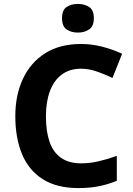

<svg xmlns="http://www.w3.org/2000/svg" viewBox="-20 -948 677 978"><path d="M393 -598Q335 -598 295 -568.5Q255 -539 234.5 -484.5Q214 -430 214 -355Q214 -279 232.5 -225.5Q251 -172 291 -144Q331 -116 393 -116Q437 -116 480.5 -126Q524 -136 575 -154V-27Q528 -8 482 1Q436 10 379 10Q269 10 197.5 -35.5Q126 -81 92 -163.5Q58 -246 58 -356Q58 -464 97 -547Q136 -630 210.5 -677Q285 -724 393 -724Q446 -724 499.5 -710.5Q553 -697 602 -674L553 -551Q513 -570 472.5 -584Q432 -598 393 -598ZM377 -928Q410 -928 434 -912.5Q458 -897 458 -855Q458 -814 434 -798Q410 -782 377 -782Q343 -782 319.5 -798Q296 -814 296 -855Q296 -897 319.5 -912.5Q343 -928 377 -928Z"/></svg>

Font: Noto Sans Cham
Style: Regular
Weight: 400
Designer: Monotype Design Team
Foundry: Monotype Imaging Inc.
Version: Version 2.002